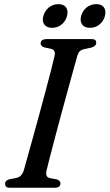

<svg xmlns="http://www.w3.org/2000/svg" viewBox="-20 -884 516 904"><path d="M199 -80.5Q192 -50.5 214.5 -45.5L247 -39.5Q264.5 -34 264.5 -20.5Q264.5 0 237.5 0H27Q14 0 9 -5Q4 -10 4 -18Q3.5 -34.5 24.5 -40L56 -46Q82.5 -51 92 -82Q98 -103.5 109.5 -144.5Q121 -185.5 135.5 -238Q150 -290.5 165.5 -347.2Q181 -404 195.2 -457.5Q209.5 -511 220.5 -554Q231.5 -597 237 -621Q243 -648 221 -654L190 -660.5Q171.5 -666 171.5 -679.5Q171.5 -700 202 -700H410.5Q423.5 -700 428.2 -695.5Q433 -691 433 -683Q433 -666.5 410.5 -660L376 -652.5Q362.5 -649.5 355.5 -642.8Q348.5 -636 344 -621Q337 -596 324.5 -551.2Q312 -506.5 297 -451.2Q282 -396 266.2 -338.2Q250.5 -280.5 236.8 -228Q223 -175.5 212.8 -136.2Q202.5 -97 199 -80.5ZM225 -753Q200 -753 188.8 -768.5Q177.5 -784 184 -808.5Q191 -833.5 210.2 -849Q229.5 -864.5 255 -864.5Q280 -864.5 291 -849Q302 -833.5 295.5 -808.5Q289 -784 269.8 -768.5Q250.5 -753 225 -753ZM403.5 -753Q378 -753 366.8 -768.5Q355.5 -784 362 -808.5Q368.5 -833.5 388 -849Q407.5 -864.5 433 -864.5Q458.5 -864.5 469.5 -849Q480.5 -833.5 474 -808.5Q467.5 -784 448.2 -768.5Q429 -753 403.5 -753Z"/></svg>

Font: Fraunces 72pt S050
Style: Italic
Weight: 400
Italic angle: -16°
Version: Version 1.000; ttfautohint (v1.8.3)